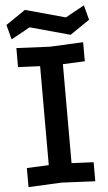

<svg xmlns="http://www.w3.org/2000/svg" viewBox="-60 -932 550 974"><g transform="rotate(-5 215.0 -444.5)"><path d="M45 4V-93L157 -98V-602L45 -607V-704L215 -696L385 -704V-607L273 -602V-98L385 -93V4L215 -4ZM25 -750 5 -825 105 -893 309 -837 405 -890 425 -815 325 -747 121 -803Z"/></g></svg>

Font: Tektur Medium
Style: Regular
Weight: 500
Designer: Adam Jagosz
Foundry: Adam Jagosz
Version: Version 1.005;gftools[0.9.30]